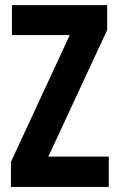

<svg xmlns="http://www.w3.org/2000/svg" viewBox="-20 -734 468 754"><path d="M407.2 0H22.9V-98.1L253.9 -596.2H26.9V-713.9H400.9V-616.2L169.9 -119.1H407.2Z"/></svg>

Font: Open Sans Condensed
Style: Bold
Weight: 700
Width: 3
Designer: Monotype Design Team
Foundry: Monotype Imaging Inc.
Version: Version 3.003; ttfautohint (v1.8.4)